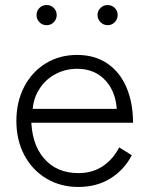

<svg xmlns="http://www.w3.org/2000/svg" viewBox="-20 -730 583 762"><path d="M45 -250Q45 -326 76 -385.5Q107 -445 161.5 -478.5Q216 -512 286 -512Q356 -512 406 -478Q456 -444 482 -383Q508 -322 508 -243H81L104 -262Q104 -160 154.5 -101.5Q205 -43 291 -43Q347 -43 388 -70.5Q429 -98 453 -145L503 -114Q473 -56 418.5 -22Q364 12 291 12Q220 12 164 -21.5Q108 -55 76.5 -114.5Q45 -174 45 -250ZM84 -298H469L444 -279Q444 -359 401 -408Q358 -457 286 -457Q238 -457 197.5 -434.5Q157 -412 133 -371.5Q109 -331 109 -280ZM367 -670Q367 -687 379 -698.5Q391 -710 407 -710Q424 -710 435.5 -698.5Q447 -687 447 -670Q447 -654 435.5 -642Q424 -630 407 -630Q391 -630 379 -642Q367 -654 367 -670ZM125 -670Q125 -687 136.5 -698.5Q148 -710 165 -710Q182 -710 193.5 -698.5Q205 -687 205 -670Q205 -654 193.5 -642Q182 -630 165 -630Q148 -630 136.5 -642Q125 -654 125 -670Z"/></svg>

Font: Oak Sans Light
Style: Regular
Weight: 400
Designer: Erik Kennedy, Walven
Foundry: Erik Kennedy, Walven
Version: Version 1.100;Glyphs 3.1.2 (3151)